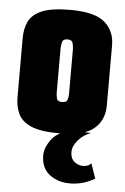

<svg xmlns="http://www.w3.org/2000/svg" viewBox="-50 -513 486 745"><g transform="rotate(5 193.0 -140.5)"><path d="M194 5Q121 5 83.5 -11Q46 -27 32.5 -55.5Q19 -84 19 -120V-351Q19 -388 32.5 -416Q46 -444 83.5 -460Q121 -476 194 -476Q289 -476 328 -442.5Q367 -409 367 -353V-118Q367 -62 328 -28.5Q289 5 194 5ZM193 -117Q211 -117 214 -129Q217 -141 217 -150V-325Q217 -333 214 -347Q211 -361 193 -361Q175 -361 172 -347Q169 -333 169 -325V-150Q169 -141 172 -129Q175 -117 193 -117ZM250 195Q204 195 171 170Q138 145 138 94Q138 68 159.5 36Q181 4 238 -10L315 -7Q285 4 265.5 27Q246 50 246 73Q246 98 261.5 110.5Q277 123 295 123Q316 123 327 110L347 168Q301 195 250 195Z"/></g></svg>

Font: Smooch Sans Black
Style: Regular
Weight: 900
Designer: Robert E. Leuschke
Foundry: Robert E. Leuschke
Version: Version 1.010; ttfautohint (v1.8.3)